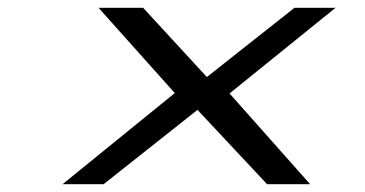

<svg xmlns="http://www.w3.org/2000/svg" viewBox="-20 -471 933 491"><path d="M509 -274 346 -451H232L427 -233L140 0H245L485 -190L663 0H773L567 -232L838 -451H733Z"/></svg>

Font: Charger Monospace
Style: Regular
Weight: 400
Designer: Jasper
Foundry: Cannot Into Space Fonts
Version: Version 0.980